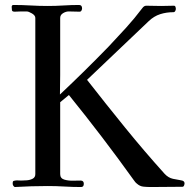

<svg xmlns="http://www.w3.org/2000/svg" viewBox="-20 -753 762 772"><path d="M722 -16Q722 -12 720 -7Q718 -2 713 -2Q682 -2 650.5 -1.5Q619 -1 587 -1Q571 -1 556.5 -2.5Q542 -4 530 -15Q526 -18 523 -22Q520 -26 517 -30Q393 -203 257 -371L222 -342V-53Q222 -36 238 -31Q254 -26 274 -26.5Q294 -27 304 -27Q317 -27 317 -14Q317 -1 306 -1Q272 -1 239 -3Q206 -5 172 -5Q139 -5 105.5 -4Q72 -3 39 -1Q31 -6 31 -15Q31 -22 32.5 -24Q34 -26 41 -27Q47 -28 53 -27.5Q59 -27 65 -27Q74 -27 87.5 -28Q101 -29 111.5 -34.5Q122 -40 122 -53V-681Q122 -691 108.5 -699Q95 -707 87 -707H65Q58 -707 52 -706.5Q46 -706 39 -706Q29 -706 28 -712Q27 -718 27 -725Q27 -733 34 -733Q69 -733 103.5 -731Q138 -729 172 -729Q204 -729 235.5 -731Q267 -733 298 -733Q310 -733 310 -719Q310 -715 307.5 -710.5Q305 -706 300 -706Q289 -706 278 -706.5Q267 -707 256 -707Q245 -707 233.5 -700Q222 -693 222 -681V-529Q222 -490 222 -451Q222 -412 221 -373Q321 -467 417 -566Q453 -604 487 -641.5Q521 -679 552 -720Q559 -730 568 -730Q583 -730 598 -729.5Q613 -729 628 -729Q641 -729 653.5 -729.5Q666 -730 679 -730Q684 -730 685.5 -725.5Q687 -721 687 -717Q687 -713 684.5 -708.5Q682 -704 677 -704Q649 -704 624 -696Q599 -688 578 -668L330 -432Q405 -336 482.5 -240.5Q560 -145 642 -54Q657 -38 675.5 -34Q694 -30 708 -28Q722 -26 722 -16Z"/></svg>

Font: Kaisei Decol
Style: Regular
Weight: 400
Designer: Font-Kai, 金井和夫
Foundry: KAZUO KANAI
Version: Version 5.003